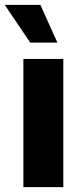

<svg xmlns="http://www.w3.org/2000/svg" viewBox="-44 -774 335 794"><path d="M52.7 -530.3H217.8V0H52.7ZM-24.4 -753.9H123L193.4 -597.7H81.1Z"/></svg>

Font: Pretendard GOV ExtraBold
Style: Regular
Weight: 800
Designer: Base glyphs from Inter by Rasmus Andersson; Hangeul glyphs from Noto Sans CJK(Source Han Sans) by Jang Soo-young and Kan
Foundry: Kil Hyung-jin
Version: Version 1.309